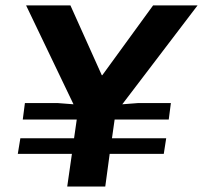

<svg xmlns="http://www.w3.org/2000/svg" viewBox="-20 -680 740 700"><path d="M236.8 -660.2 351.1 -405.8H353L538.1 -660.2H700.2L425.8 -299.8L482.9 -304.2H603L595.2 -244.1H397.9L388.2 -175.8H585.9L577.1 -119.1H379.9L363.8 0H225.1L242.2 -119.1H44.9L54.2 -175.8H250L259.8 -244.1H63L70.8 -304.2H190.9L248 -299.8L75.2 -660.2Z"/></svg>

Font: Human Sans Bold
Style: Italic
Weight: 700
Italic angle: -8°
Designer: Tim Radville
Foundry: Continuum
Version: Version 1.000;FEAKit 1.0